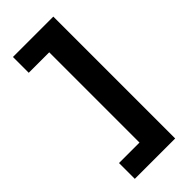

<svg xmlns="http://www.w3.org/2000/svg" viewBox="-264 -758 928 928"><g transform="rotate(-45 199.5 -294.5)"><path d="M325 122H49V14H189V-603H49V-711H325Z"/></g></svg>

Font: Ysabeau Ultrabold
Style: Regular
Weight: 800
Designer: Christian Thalmann (Catharsis Fonts)
Version: Version 0.003